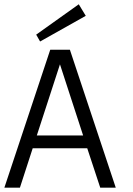

<svg xmlns="http://www.w3.org/2000/svg" viewBox="-49 -867 615 887"><path d="M485.8 0H414.1L354 -182.1H102.1L43 0H-28.8L183.1 -637.2H273.9ZM335 -241.2 228 -569.8 121.1 -241.2ZM347.2 -793.9 136.2 -675.3 118.2 -707 314.9 -847.2Z"/></svg>

Font: Anonymous Pro
Style: Regular
Weight: 400
Monospace: yes
Designer: Mark Simonson
Version: Version 1.002